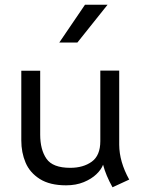

<svg xmlns="http://www.w3.org/2000/svg" viewBox="-20 -775 606 814"><path d="M457 19Q428.7 -31.7 417 -76.7Q409.7 -56.6 388.9 -36.6Q368.2 -16.6 335.2 -2.9Q302.2 10.7 260.3 10.7Q191.4 10.7 148.9 -16.1Q106.4 -43 88.4 -85.7Q70.3 -128.4 70.3 -179.7V-475.1H150.4V-204.6Q150.4 -140.6 177 -102.1Q203.6 -63.5 277.8 -63.5Q333 -63.5 369.1 -89.6Q405.3 -115.7 405.3 -176.8V-475.6H485.4V-161.1Q485.8 -89.4 527.8 -13.7ZM340.3 -754.9H436L308.1 -594.7H231.4Z"/></svg>

Font: Selawik
Style: Regular
Weight: 400
Designer: Aaron Bell
Foundry: Microsoft Corporation
Version: Version 1.01